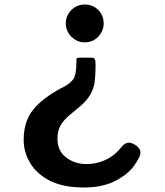

<svg xmlns="http://www.w3.org/2000/svg" viewBox="-20 -631 730 852"><path d="M353 201Q263 201 203 172Q143 141 115 94Q85 45 85 -10Q85 -92 127 -144Q169 -196 252 -240Q288 -257 304 -278Q319 -298 319 -352V-364Q317 -375 330 -375H388Q401 -375 403 -361L404 -347Q404 -316 402.5 -294.5Q401 -273 399 -259Q393 -233 382 -213Q363 -182 340 -163L292 -123Q268 -104 252 -80Q235 -54 235 -16Q235 40 274 68Q312 97 363 97Q416 97 463 71Q495 52 516 25Q529 8 542.5 3.5Q556 -1 575 9Q594 19 600.5 33.5Q607 48 598 66Q593 77 586 88Q579 99 571 110Q539 149 485 175Q430 201 353 201ZM356 -443Q322 -443 297 -468Q272 -493 272 -527Q272 -562 297 -587Q323 -611 356 -611Q391 -611 416 -587Q440 -562 440 -527Q440 -494 416 -468Q391 -443 356 -443Z"/></svg>

Font: MaokenZhuyuanTi
Style: Regular
Weight: 400
Designer: Fontworks Inc & LongZhuTi team: ZERO子、时光羊、荆南、频凡、刘鹏、Little White Dog、帆影Magmeta、奈白不弍、白日月球、ChaoTawei、雨三（排名不分先后）
Version: Version 1.000; 20230222